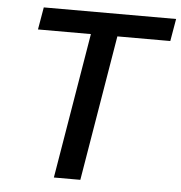

<svg xmlns="http://www.w3.org/2000/svg" viewBox="-51 -747 751 795"><g transform="rotate(5 324.5 -349.0)"><path d="M633 -605 649 -698H99L83 -605H303L202 0H312L413 -605Z"/></g></svg>

Font: IBM Mono Medium
Style: Italic
Weight: 500
Italic angle: -9°
Monospace: yes
Designer: Mike Abbink, Paul van der Laan, Pieter van Rosmalen
Foundry: Bold Monday
Version: Version 2.3